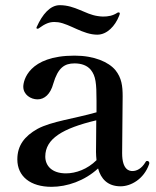

<svg xmlns="http://www.w3.org/2000/svg" viewBox="-20 -708 603 742"><path d="M125 -597C126 -597 128 -597 129 -598C155 -617 171 -623 190 -623C195 -623 200 -622 205 -622C251 -615 301 -574 356 -574C394 -574 425 -608 440 -646C442 -651 443 -654 443 -656C443 -659 441 -660 438 -660C437 -660 436 -660 434 -659C416 -647 398 -644 378 -644C371 -644 364 -645 357 -646C309 -653 270 -688 211 -688C174 -688 144 -653 122 -604C121 -602 121 -601 121 -600C121 -598 122 -597 125 -597ZM549 -86C546 -86 544 -85 542 -81C527 -56 508 -47 492 -47C481 -47 452 -50 452 -116C452 -186 454 -278 454 -336C454 -376 450 -407 426 -437C400 -468 345 -493 268 -493C90 -493 70 -396 70 -373C70 -342 99 -324 125 -324C152 -324 175 -344 186 -385C204 -446 229 -463 268 -463C295 -463 317 -455 331 -438C350 -414 353 -387 353 -318V-274C265 -249 179 -239 125 -210C75 -182 47 -146 47 -92C47 -26 98 14 179 14C239 14 307 -9 359 -57C370 -17 396 12 446 12C486 12 536 -16 556 -73C557 -76 557 -77 557 -78C557 -83 553 -86 549 -86ZM235 -38C180 -38 155 -68 155 -103C155 -172 222 -212 352 -243C352 -192 351 -140 351 -121C351 -110 352 -99 353 -89C318 -54 273 -38 235 -38Z"/></svg>

Font: Shippori Mincho OTF SemiBold
Style: Regular
Weight: 600
Designer: FONTDASU
Foundry: FONTDASU / Google Inc. / but / Adobe
Version: Version 3.300;hotconv 1.0.109;makeotfexe 2.5.65596